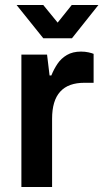

<svg xmlns="http://www.w3.org/2000/svg" viewBox="-20 -743 411 763"><path d="M65 0V-526H167L177 -443H184Q194 -468 208.5 -489.5Q223 -511 246 -524.5Q269 -538 302 -538Q318 -538 331.5 -535Q345 -532 352 -529V-414H315Q284 -414 260 -405.5Q236 -397 219.5 -379Q203 -361 195 -334Q187 -307 187 -271V0ZM46 -723H152L237 -619L181 -618L265 -723H371L266 -591H152Z"/></svg>

Font: Archivo SemiBold SemiBold
Style: Regular
Weight: 600
Version: Version 2.001